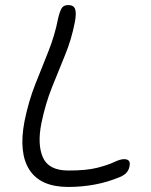

<svg xmlns="http://www.w3.org/2000/svg" viewBox="-20 -731 596 760"><path d="M250 9Q141 9 97 -58Q53 -125 77 -251Q93 -330 119.5 -397Q146 -464 171.5 -527.5Q197 -591 210 -658Q216 -684 223.5 -697.5Q231 -711 250 -711Q272 -711 277.5 -694.5Q283 -678 276 -642Q263 -575 237.5 -513Q212 -451 186 -386Q160 -321 144 -244Q127 -159 150 -107.5Q173 -56 251 -56Q323 -56 365.5 -67Q408 -78 432 -89.5Q456 -101 471 -101Q498 -101 493 -75Q491 -60 482 -49Q473 -38 454 -30Q406 -10 355 -0.5Q304 9 250 9Z"/></svg>

Font: Shantell Sans Normal
Style: Italic
Weight: 300
Italic angle: -11.31°
Designer: Stephen Nixon, Anya Danilova, Shantell Martin
Foundry: Arrow Type
Version: Version 1.008;[a672d596b]